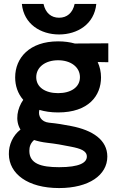

<svg xmlns="http://www.w3.org/2000/svg" viewBox="-20 -685 605 975"><path d="M275 -114C430 -114 493 -199 493 -292C493 -320 487 -346 476 -370L530 -369V-465L360 -464C335 -471 307 -475 275 -475C130 -475 57 -391 57 -292C57 -250 70 -210 98 -178C68 -135 55 -74 84 -27C45 3 24 51 25 98C26 197 120 270 280 270C432 270 525 204 525 110C525 26 451 -24 341 -45C300 -53 270 -58 229 -62C189 -66 172 -97 180 -127C207 -119 238 -114 275 -114ZM91 -665C101 -562 187 -510 280 -510C373 -510 459 -562 469 -665H359C349 -619 320 -595 280 -595C240 -595 211 -619 201 -665ZM129 81C129 60 135 42 153 26C172 32 193 37 219 40C263 45 297 51 341 60C387 69 421 80 421 110C421 141 384 164 280 164C188 164 129 146 129 81ZM164 -293C164 -344 210 -379 275 -379C340 -379 386 -344 386 -293C386 -242 340 -212 275 -212C210 -212 164 -242 164 -293Z"/></svg>

Font: KT Kiyosuna Sans Bold
Style: Regular
Weight: 700
Designer: [Zen Kaku Gothic] Yoshimichi Ohira
Version: Version 1.010;Glyphs 3.1.2 (3151)